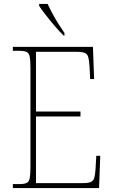

<svg xmlns="http://www.w3.org/2000/svg" viewBox="-20 -951 575 971"><path d="M45 0V-20H78Q103 -20 115 -26Q127 -32 130.5 -51Q134 -70 134 -108V-606Q134 -645 130.5 -663.5Q127 -682 115 -688Q103 -694 78 -694H45V-714H450L456 -551H436L433 -613Q431 -645 426.5 -661.5Q422 -678 408.5 -683.5Q395 -689 366 -689H162V-387H387V-362H162V-25H398Q426 -25 439 -30.5Q452 -36 456.5 -50.5Q461 -65 463 -94L467 -163H487L481 0ZM302 -771Q283 -789 258.5 -817.5Q234 -846 211.5 -875Q189 -904 178 -921V-931H221Q231 -909 245.5 -882Q260 -855 276.5 -829Q293 -803 306 -784V-771Z"/></svg>

Font: Noto Serif Lao SemiCondensed Thin
Style: Regular
Weight: 100
Width: 4
Designer: Monotype Design Team
Foundry: Monotype Imaging Inc.
Version: Version 2.003; ttfautohint (v1.8.4.7-5d5b)